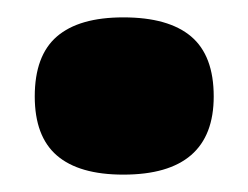

<svg xmlns="http://www.w3.org/2000/svg" viewBox="-20 -436 286 221"><path d="M122 -235Q71 -235 45.5 -257Q20 -279 20 -325Q20 -372 45.5 -394Q71 -416 122 -416Q174 -416 200 -394Q226 -372 226 -325Q226 -235 122 -235Z"/></svg>

Font: Bricolage Grotesque 96pt ExtraBold
Style: Regular
Weight: 800
Designer: Mathieu Triay
Foundry: Atelier Triay
Version: Version 1.001;gftools[0.9.33.dev8+g029e19f]